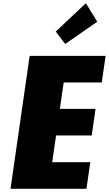

<svg xmlns="http://www.w3.org/2000/svg" viewBox="-20 -1172 676 1192"><path d="M325.9 -976 384.8 -899 583.7 -1037 513.2 -1152ZM635.6 -825H164.1L45.3 0H516.7L540.5 -165H304L328 -331H549.4L573.2 -496H351.7L375.4 -660H611.8Z"/></svg>

Font: Blink
Style: WideObl
Weight: 400
Designer: Mew Too
Foundry: Cannot Into Space Fonts
Version: Version 001.000